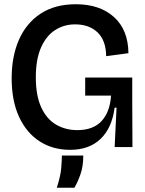

<svg xmlns="http://www.w3.org/2000/svg" viewBox="-20 -694 685 906"><path d="M311 13Q229 13 167 -27Q105 -67 70 -142.5Q35 -218 35 -325Q35 -428 69.5 -506.5Q104 -585 171.5 -629.5Q239 -674 338 -674Q451 -674 518 -613.5Q585 -553 586 -443L481 -429Q480 -503 440.5 -541Q401 -579 334 -579Q282 -579 240 -552Q198 -525 173.5 -469.5Q149 -414 149 -329Q149 -243 174.5 -187.5Q200 -132 244.5 -106Q289 -80 345 -80Q420 -80 459.5 -123Q499 -166 504 -243H382V-328H604V-218L605 0H521L530 -186H521Q508 -89 454 -38Q400 13 311 13ZM248 192Q266 136 269 98Q272 60 272 40H373Q373 91 359.5 129Q346 167 331 192Z"/></svg>

Font: Bricolage Grotesque 96pt Medium
Style: Regular
Weight: 500
Designer: Mathieu Triay
Foundry: Atelier Triay
Version: Version 1.001; ttfautohint (v1.8.4.7-5d5b);gftools[0.9.33.de